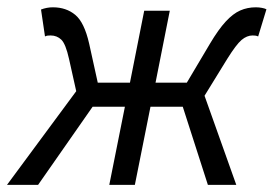

<svg xmlns="http://www.w3.org/2000/svg" viewBox="-37 -516 764 536"><path d="M-17.4 0 175.8 -261.4 155.7 -351.5Q146.4 -393.3 134.3 -405.1Q122.1 -417 104.3 -417Q99.2 -417 96.1 -416.6Q93 -416.3 88.6 -414.3L77.5 -489.4Q93.7 -495.6 110.6 -495.6Q147.7 -495.6 173 -474.6Q198.4 -453.7 211.9 -394.1L235.9 -285.3H325.8L365.6 -486.1H437L397.2 -285.3H484.6L549.2 -394.1Q572.9 -434 593.3 -456Q613.7 -478.1 633.7 -486.8Q653.7 -495.6 677.2 -495.6Q686.2 -495.6 694.3 -494Q702.3 -492.5 706.8 -490.1L683.7 -414.3Q679 -416.3 675.6 -416.6Q672.2 -417 668.1 -417Q652.3 -417 637.4 -404.5Q622.5 -391.9 597.3 -351.5L534 -248.7L622.6 0H543.3L473.2 -218.1H383.1L339.5 0H268.1L311.7 -218.1H221.6L69.4 0Z"/></svg>

Font: Source Sans Variable
Style: Italic
Weight: 200
Italic angle: -11°
Designer: Paul D. Hunt
Foundry: Adobe Systems Incorporated
Version: Version 3.006;hotconv 1.0.111;makeotfexe 2.5.65597